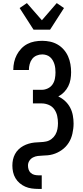

<svg xmlns="http://www.w3.org/2000/svg" viewBox="-20 -1007 540 1242"><path d="M227 215Q206 215 184.5 212Q163 209 143.5 200.5Q124 192 107.5 178Q91 164 80 145.5Q69 127 64.5 106Q60 85 60 64Q60 44 64 25.5Q68 7 77 -10Q86 -27 100 -40.5Q114 -54 130.5 -63Q147 -72 165.5 -77.5Q184 -83 203 -85Q222 -87 241.5 -87.5Q261 -88 279.5 -92Q298 -96 313.5 -108Q329 -120 338.5 -136.5Q348 -153 351.5 -172Q355 -191 355 -210Q355 -234 350 -257Q345 -280 331.5 -299.5Q318 -319 295.5 -328.5Q273 -338 250 -338H193V-426H250Q270 -426 289 -435Q308 -444 319.5 -460.5Q331 -477 335 -497.5Q339 -518 339 -538Q339 -552 337.5 -565.5Q336 -579 332 -592Q328 -605 321 -617Q314 -629 303.5 -638Q293 -647 279.5 -651Q266 -655 253 -655Q234 -655 216.5 -647.5Q199 -640 188 -625.5Q177 -611 172 -592.5Q167 -574 167 -555V-554H66V-556Q66 -581 71.5 -605.5Q77 -630 88.5 -652Q100 -674 117.5 -692.5Q135 -711 157 -722.5Q179 -734 203.5 -738.5Q228 -743 253 -743Q279 -743 304.5 -737.5Q330 -732 352.5 -719Q375 -706 392.5 -686Q410 -666 420.5 -642Q431 -618 435.5 -592Q440 -566 440 -540Q440 -517 436 -493.5Q432 -470 421.5 -449Q411 -428 394.5 -411Q378 -394 357 -383Q381 -372 401 -353.5Q421 -335 433.5 -311.5Q446 -288 451 -261Q456 -234 456 -208Q456 -191 454 -175Q452 -159 448.5 -143Q445 -127 439 -112Q433 -97 424 -83Q415 -69 404 -57.5Q393 -46 379.5 -36.5Q366 -27 351.5 -20Q337 -13 321 -8.5Q305 -4 289 -2.5Q273 -1 256.5 -0.5Q240 0 224 2Q208 4 193.5 11.5Q179 19 170 33Q161 47 161 64Q161 77 165 89.5Q169 102 178.5 111Q188 120 201 123.5Q214 127 227 127H250V215ZM197 -815 107 -955 154 -987 251 -876 347 -987 394 -955 304 -815Z"/></svg>

Font: Iosevka Custom Semibold
Style: Regular
Weight: 600
Designer: Belleve Invis
Foundry: Belleve Invis
Version: Version 27.0.2; ttfautohint (v1.8.4)